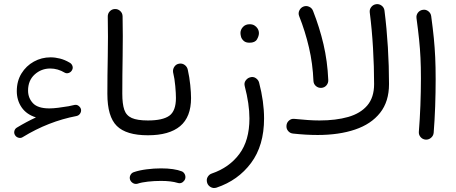

<svg xmlns="http://www.w3.org/2000/svg" viewBox="-20 -654 2252 949"><path d="M54.7 14.6Q48.3 4.9 51 -6.3Q53.7 -17.6 63.5 -23.4Q110.4 -51.8 157.7 -73.7Q110.8 -88.4 86.9 -123.3Q63 -158.2 63 -203.6Q63 -253.4 86.2 -291Q109.4 -328.6 147.5 -349.6Q185.5 -370.6 230 -370.6Q252.9 -370.6 276.6 -364.5Q300.3 -358.4 322.8 -345.2Q333.5 -339.8 337.6 -329.3Q341.8 -318.8 336.9 -309.1Q332 -298.3 321 -293.9Q310.1 -289.6 300.8 -294.4Q265.6 -315.4 228.5 -315.4Q184.1 -315.4 151.4 -285.9Q118.7 -256.3 118.7 -206.1Q118.7 -169.9 142.8 -144Q167 -118.2 224.1 -118.2Q242.2 -118.2 267.3 -121.3Q292.5 -124.5 318.8 -128.9Q333.5 -132.3 348.1 -135.3Q350.1 -135.7 352.1 -135.7Q361.3 -136.7 369.6 -129.9Q370.1 -129.4 370.6 -128.9Q370.6 -128.9 370.6 -128.9Q378.4 -122.6 380.4 -113.3Q382.3 -102.5 376 -92.8Q369.6 -83 358.4 -80.6Q219.7 -54.2 92.8 23.4Q83.5 29.8 72 26.9Q60.5 23.9 54.7 14.6Z M510.7 -189.9Q510.7 -280.3 512.7 -375.7Q514.6 -471.2 512.7 -571.3Q512.2 -586.9 522.5 -597.9Q532.7 -608.9 547.9 -609.4Q563 -609.9 574.2 -599.6Q585.4 -589.4 585.9 -573.7Q587.9 -474.6 586.2 -378.7Q584.5 -282.7 584.5 -190.9Q584.5 -140.6 594.2 -111.8Q604 -83 631.3 -70.8Q658.7 -58.6 710.9 -58.6H711.4Q727.1 -58.6 737.3 -48.1Q747.6 -37.6 747.6 -22Q747.6 -6.8 737.3 3.9Q727.1 14.6 711.4 14.6H710.9Q604 14.6 557.4 -31.5Q510.7 -77.6 510.7 -189.9Z M674.8 -22Q674.8 -37.6 685.5 -48.1Q696.3 -58.6 711.4 -58.6Q784.2 -58.6 816.9 -82Q849.6 -105.5 849.6 -169.9Q849.6 -191.4 846.4 -228Q843.3 -264.6 835.4 -297.4Q833.5 -312.5 842.3 -325Q851.1 -337.4 866.2 -339.4Q880.9 -341.8 893.1 -332.8Q905.3 -323.7 908.2 -309.1Q916.5 -272.5 920.4 -233.9Q924.3 -195.3 924.3 -169.4Q924.3 -75.7 870.4 -30.5Q816.4 14.6 711.4 14.6Q696.3 14.6 685.5 3.9Q674.8 -6.8 674.8 -22ZM622.6 233.4Q619.1 221.7 625 210.7Q630.9 199.7 643.1 196.3Q668.9 187.5 704.8 182.9Q740.7 178.2 775.9 178.2Q841.3 178.2 879.9 193.4Q891.6 199.7 895.3 212.6Q898.9 225.6 892.1 236.8Q878.4 256.3 857.9 250Q826.2 240.2 775.9 240.2Q742.2 240.2 711.2 243.7Q680.2 247.1 660.2 253.9Q647.9 257.3 637.2 251Q626.5 244.6 622.6 233.4Z M1212.4 -270.5Q1230 -277.3 1243.7 -268.3Q1257.3 -259.3 1260.7 -245.6Q1285.2 -151.9 1285.2 -68.4Q1285.2 65.4 1220.9 151.6Q1156.7 237.8 1050.3 273.4Q1034.2 278.3 1021 270.5Q1007.8 262.7 1003.9 249.5Q999 232.4 1006.8 220Q1014.6 207.5 1026.9 203.6Q1112.8 174.3 1162.8 107.4Q1212.9 40.5 1212.9 -68.4Q1212.9 -104.5 1207 -144.3Q1201.2 -184.1 1189.9 -227.1Q1185.5 -243.7 1193.6 -255.1Q1201.7 -266.6 1212.4 -270.5ZM1168.5 -490.7Q1168.5 -507.3 1180.9 -520.8Q1193.4 -534.2 1213.9 -534.2Q1228 -534.2 1237.5 -528.3Q1247.1 -522.5 1252.4 -514.2Q1259.8 -502.9 1259.8 -490.2Q1259.8 -476.1 1250.2 -459.5Q1240.7 -442.9 1213.4 -442.9Q1195.3 -442.9 1185.5 -451.2Q1175.8 -459.5 1171.9 -470.2Q1168.5 -482.4 1168.5 -490.7Z M1396 -33.2Q1397 -48.3 1408.7 -58.3Q1420.4 -68.4 1435.5 -66.4Q1470.2 -63 1500.5 -60.8Q1530.8 -58.6 1559.1 -58.6Q1640.1 -58.6 1700.9 -75.9Q1761.7 -93.3 1795.4 -132.8Q1829.1 -172.4 1829.1 -238.3Q1829.1 -324.2 1823.7 -416.3Q1818.4 -508.3 1807.6 -592.3Q1805.7 -607.9 1815.2 -619.6Q1824.7 -631.3 1839.4 -633.3Q1854 -635.3 1866.2 -626.2Q1878.4 -617.2 1880.4 -601.6Q1891.6 -513.2 1897.2 -420.2Q1902.8 -327.1 1902.8 -238.3Q1902.8 -151.9 1858.6 -96.2Q1814.5 -40.5 1735.1 -13.7Q1655.8 13.2 1550.3 13.2Q1521.5 13.2 1491.9 11.5Q1462.4 9.8 1429.2 6.3Q1413.6 4.9 1404.1 -6.6Q1394.5 -18.1 1396 -33.2ZM1458.5 -574.7Q1453.1 -588.9 1459.7 -602.5Q1466.3 -616.2 1480 -621.6Q1494.1 -627 1508.1 -620.6Q1522 -614.3 1527.3 -600.1Q1559.1 -519.5 1578.9 -435.3Q1598.6 -351.1 1602.5 -259.3Q1603.5 -244.1 1593.8 -232.4Q1584 -220.7 1568.4 -219.7Q1553.2 -218.8 1541.7 -228.5Q1530.3 -238.3 1529.3 -253.4Q1525.9 -338.9 1507.1 -419.4Q1488.3 -500 1458.5 -574.7Z M2038.6 -564.5Q2036.6 -579.6 2045.9 -591.6Q2055.2 -603.5 2070.3 -605.5Q2085 -607.9 2097.2 -598.4Q2109.4 -588.9 2111.3 -574.2Q2119.6 -512.7 2124.3 -465.3Q2128.9 -418 2131.1 -370.8Q2133.3 -323.7 2133.3 -262.7Q2133.3 -197.8 2130.9 -127.9Q2128.4 -58.1 2123.5 2.4Q2122.1 17.1 2110.4 27.1Q2098.6 37.1 2083.5 36.1Q2068.4 34.7 2058.6 23.2Q2048.8 11.7 2050.3 -3.4Q2055.2 -63.5 2057.9 -133.1Q2060.5 -202.6 2060.5 -266.1Q2060.5 -324.2 2058.3 -368.4Q2056.2 -412.6 2051.5 -458Q2046.9 -503.4 2038.6 -564.5Z"/></svg>

Font: Mikhak-DS2-FD Regular
Style: Regular
Weight: 400
Designer: Amin Abedi
Version: Version 3.4